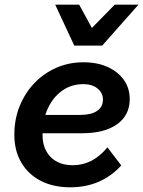

<svg xmlns="http://www.w3.org/2000/svg" viewBox="-20 -781 609 817"><path d="M496 -77Q411 16 279 16Q207 16 153.5 -11.5Q100 -39 70.5 -89.5Q41 -140 41 -208Q41 -273 63.5 -329Q86 -385 126 -427Q166 -469 219.5 -492.5Q273 -516 335 -516Q394 -516 438 -496Q482 -476 507 -441Q532 -406 532 -359Q532 -291 478.5 -252.5Q425 -214 329 -214H161Q161 -211 161 -207Q161 -148 195.5 -113Q230 -78 290 -78Q375 -78 437 -154ZM335 -423Q277 -423 234.5 -387.5Q192 -352 173 -292H321Q368 -292 393 -309Q418 -326 418 -357Q418 -386 395 -404.5Q372 -423 335 -423ZM296 -587 215 -761H317L371 -662L468 -761H569L415 -587Z"/></svg>

Font: Wix Madefor Text SemiBold
Style: Italic
Weight: 600
Italic angle: -12°
Designer: Dalton Maag Ltd
Foundry: Dalton Maag Ltd
Version: Version 3.100